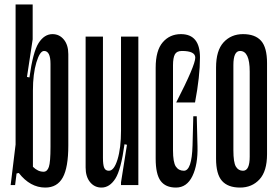

<svg xmlns="http://www.w3.org/2000/svg" viewBox="-20 -831 1258 862"><path d="M206.7 -171.1V-544.4Q206.7 -602.2 177.8 -602.2Q158.9 -602.2 143.3 -550.6Q127.8 -498.9 127.8 -424.4V-82.2Q150 -60 175.6 -60Q192.2 -60 199.4 -81.7Q206.7 -103.3 206.7 -171.1ZM286.7 -587.8V-177.8Q286.7 -78.9 261.7 -33.9Q236.7 11.1 183.3 11.1Q115.6 11.1 64.4 -54.4L54.4 -52.2L47.8 0H27.8L50 -182.2V-811.1H126.7V-654.4L101.1 -485.6L112.2 -483.3Q127.8 -597.8 153.3 -637.8Q178.9 -677.8 215.6 -677.8Q246.7 -677.8 266.7 -653.3Q286.7 -628.9 286.7 -587.8Z M601.1 0H523.3V-12.2L550 -181.1L538.9 -183.3Q523.3 -68.9 497.8 -28.9Q472.2 11.1 435.6 11.1Q404.4 11.1 384.4 -13.3Q364.4 -37.8 364.4 -78.9V-666.7H442.2V-122.2Q442.2 -91.1 447.8 -77.8Q453.3 -64.4 468.9 -64.4Q492.2 -64.4 507.8 -115.6Q523.3 -166.7 523.3 -244.4V-666.7H601.1Z M856.7 -572.2Q856.7 -602.2 796.7 -602.2Q773.3 -602.2 765 -586.7Q756.7 -571.1 756.7 -537.8V-156.7Q756.7 -102.2 769.4 -83.3Q782.2 -64.4 805.6 -64.4Q841.1 -64.4 844.4 -177.8L847.8 -308.9H863.3L866.7 -174.4Q868.9 -92.2 843.9 -40.6Q818.9 11.1 770 11.1Q723.3 11.1 701.1 -18.9Q678.9 -48.9 678.9 -118.9V-526.7Q678.9 -604.4 710.6 -641.1Q742.2 -677.8 792.2 -677.8Q877.8 -677.8 877.8 -573.3Q877.8 -487.8 855.6 -371.1H771.1Q856.7 -537.8 856.7 -572.2Z M1057.8 -602.2Q1027.8 -602.2 1027.8 -538.9V-156.7Q1027.8 -102.2 1038.9 -83.3Q1050 -64.4 1071.1 -64.4Q1101.1 -64.4 1101.1 -127.8V-510Q1101.1 -602.2 1057.8 -602.2ZM1057.8 11.1Q1003.3 11.1 976.7 -18.9Q950 -48.9 950 -118.9V-527.8Q950 -604.4 983.9 -641.1Q1017.8 -677.8 1071.1 -677.8Q1125.6 -677.8 1152.2 -647.8Q1178.9 -617.8 1178.9 -547.8V-138.9Q1178.9 -62.2 1145 -25.6Q1111.1 11.1 1057.8 11.1Z"/></svg>

Font: Le Murmure
Style: Regular
Weight: 600
Width: 2
Designer: Jeremy Landes, Alexander Slobzheninov (Cyrillic)
Foundry: Velvetyne Type Foundry
Version: Version 1.0